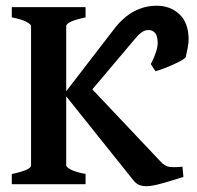

<svg xmlns="http://www.w3.org/2000/svg" viewBox="-20 -640 683 667"><path d="M520 -392.6 503.9 -417.5Q512.7 -433.1 520.3 -454.6Q527.8 -476.1 527.8 -490.7Q527.3 -516.6 518.3 -526.1Q509.3 -535.6 496.1 -535.6Q482.4 -535.6 470.9 -526.9Q459.5 -518.1 449.7 -505.9L300.8 -329.6L536.1 -80.6Q552.2 -62 570.3 -60.1Q588.4 -58.1 613.8 -61L617.2 -25.4Q598.1 -19.5 574 -12Q549.8 -4.4 527.1 1.2Q504.4 6.8 488.8 6.8Q474.1 6.8 463.4 2.4Q452.6 -2 442.9 -14.2L203.1 -314L376 -538.6Q438 -620.1 524.9 -620.1Q571.3 -620.1 603 -590.8Q634.8 -561.5 635.3 -503.4Q635.3 -491.2 631.8 -472.7Q628.4 -454.1 625.5 -442.4Q624 -437 604 -426.5Q584 -416 559.6 -406.2Q535.2 -396.5 520 -392.6ZM21 0V-35.6Q87.9 -49.3 87.9 -65.4V-549.3Q87.9 -555.2 72 -564Q56.2 -572.8 21 -579.6V-615.2H277.3V-579.6Q210 -565.4 210 -549.3V-65.4Q210 -59.6 225.8 -51Q241.7 -42.5 277.3 -35.6V0Z"/></svg>

Font: Gentium Plus
Style: Bold
Weight: 700
Designer: Victor Gaultney, Annie Olsen, Iska Routamaa, Becca Hirsbrunner
Foundry: SIL International
Version: Version 6.101